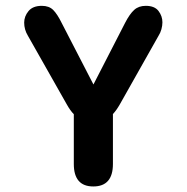

<svg xmlns="http://www.w3.org/2000/svg" viewBox="-20 -646 659 675"><path d="M308 9.5Q239.5 9.5 239.5 -69.5V-244.5Q227 -257 214.5 -279.5L78 -520.5Q65 -542 65 -566.5Q65 -588.5 80.2 -607Q95.5 -625.5 127 -625.5Q152.5 -625.5 167 -611Q181.5 -596.5 197 -565L308.5 -349L420 -566Q436 -597 451.8 -611.2Q467.5 -625.5 492.5 -625.5Q523.5 -625.5 537.2 -607.5Q551 -589.5 551 -567.5Q551 -556 547.5 -543.2Q544 -530.5 537.5 -520.5L401.5 -279.5Q395.5 -269 389.5 -260.5Q383.5 -252 377 -245V-69.5Q377 9.5 308 9.5Z"/></svg>

Font: Sono Monospace SemiBold
Style: Regular
Weight: 600
Designer: Tyler Finck
Foundry: Tyler Finck
Version: Version 2.112